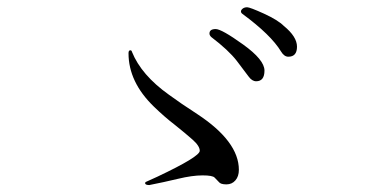

<svg xmlns="http://www.w3.org/2000/svg" viewBox="-20 -706 1040 542"><path d="M342.8 -555.7Q342.8 -563.5 347.2 -564Q351.6 -564.5 352.5 -559.6Q378.9 -494.1 457 -438.5Q490.2 -414.1 537.1 -383.8Q654.3 -306.6 654.3 -226.6Q654.3 -208 644.5 -196.8Q634.8 -185.5 619.1 -185.5Q602.5 -185.5 597.7 -192.4Q591.8 -198.2 585.9 -204.6Q580.1 -210.9 551.8 -210.9Q522.5 -210.9 482.4 -201.2Q441.4 -191.4 401.4 -183.6Q390.6 -183.6 389.6 -188.5Q389.6 -191.4 391.6 -192.4Q393.6 -193.4 423.8 -207Q543.9 -263.7 543.9 -280.3Q543.9 -293.9 523.4 -312Q502.9 -330.1 473.6 -353.5Q444.3 -376 414.1 -405.3Q342.8 -474.6 342.8 -555.7ZM571.3 -611.3Q571.3 -624 588.9 -624Q605.5 -624 666 -580.6Q726.6 -537.1 726.6 -506.8Q726.6 -476.6 703.1 -476.6Q691.4 -476.6 681.6 -490.2Q670.9 -503.9 648.4 -534.2Q625 -564.5 576.2 -601.6Q571.3 -606.4 571.3 -611.3ZM660.2 -673.8Q660.2 -677.7 665 -681.6Q669.9 -685.5 677.7 -685.5Q685.5 -685.5 725.1 -667.5Q764.6 -649.4 781.2 -632.8Q818.4 -602.5 818.4 -574.2Q818.4 -545.9 793.9 -545.9Q782.2 -545.9 773.4 -560.5Q745.1 -607.4 664.1 -667Q660.2 -669.9 660.2 -673.8Z"/></svg>

Font: GenEi Koburi Mincho v6
Style: Regular
Weight: 400
Designer: o_tamon (Modified)
Foundry: o_tamon / Adobe Systems Incorporated
Version: Version 6.1